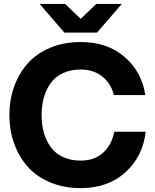

<svg xmlns="http://www.w3.org/2000/svg" viewBox="-20 -946 790 978"><path d="M391.1 12.2Q305.2 12.2 235.4 -17.1Q165.5 -46.4 120.6 -97.4Q75.7 -148.4 51.8 -215.6Q27.8 -282.7 27.8 -359.9Q27.8 -437 51.8 -504.2Q75.7 -571.3 120.6 -622.3Q165.5 -673.3 235.4 -702.6Q305.2 -731.9 391.1 -731.9Q526.4 -731.9 614 -656.7Q701.7 -581.5 720.2 -461.9H560.1Q545.4 -521 501 -556.4Q456.5 -591.8 391.1 -591.8Q339.8 -591.8 300.8 -573.5Q261.7 -555.2 238.3 -522.7Q214.8 -490.2 203.4 -449.5Q191.9 -408.7 191.9 -359.9Q191.9 -311 203.4 -270.3Q214.8 -229.5 238.3 -197Q261.7 -164.6 300.8 -146.2Q339.8 -127.9 391.1 -127.9Q461.4 -127.9 505.4 -168.2Q549.3 -208.5 562 -274.9H722.2Q707.5 -148.9 618.9 -68.4Q530.3 12.2 391.1 12.2ZM182.1 -925.8H312L391.1 -850.1L470.2 -925.8H600.1L474.1 -779.8H308.1Z"/></svg>

Font: Aspekta 400
Style: Bold
Weight: 700
Designer: Ivo Dolenc
Version: Version 2.000